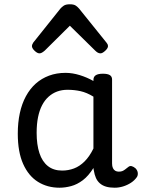

<svg xmlns="http://www.w3.org/2000/svg" viewBox="-20 -859 664 896"><path d="M258 17Q201 17 157 -10.5Q113 -38 88 -94Q63 -150 63 -235Q63 -287 72.5 -331Q82 -375 101 -410Q120 -445 147 -469Q174 -493 209 -506Q244 -519 286 -519Q318 -519 352 -508.5Q386 -498 416 -481V-486Q416 -501 427 -508Q438 -515 460 -515Q482 -515 492.5 -508.5Q503 -502 503 -488V-96Q503 -83 507 -74.5Q511 -66 518 -62Q525 -58 534 -58Q544 -58 550.5 -60.5Q557 -63 563.5 -68Q570 -73 579 -80Q586 -86 595 -83.5Q604 -81 613 -73Q622 -63 623 -52Q624 -41 619 -33Q608 -17 591 -6Q574 5 554.5 11Q535 17 515 17Q492 17 475 12Q458 7 446 -3.5Q434 -14 427.5 -29Q421 -44 418 -63Q418 -64 417 -67.5Q416 -71 416 -75Q393 -38 366.5 -18Q340 2 312 9.5Q284 17 258 17ZM151 -239Q151 -184 164 -144.5Q177 -105 203.5 -84Q230 -63 270 -63Q299 -63 325.5 -73Q352 -83 375 -106Q398 -129 416 -166V-408Q385 -427 356 -433.5Q327 -440 295 -440Q269 -440 247 -432Q225 -424 207 -408Q189 -392 176.5 -368Q164 -344 157.5 -312Q151 -280 151 -239ZM164 -610Q154 -610 141.5 -622Q129 -634 129 -644Q129 -647 130 -650Q131 -653 135 -660L262 -819Q268 -826 277.5 -832.5Q287 -839 306 -839Q325 -839 334 -832.5Q343 -826 349 -819L477 -660Q482 -653 483 -650Q484 -647 484 -644Q484 -634 471 -622Q458 -610 449 -610Q442 -610 436 -613.5Q430 -617 424 -623L306 -739L189 -623Q182 -617 176 -613.5Q170 -610 164 -610Z"/></svg>

Font: Playwrite FR Trad
Style: Regular
Weight: 400
Designer: Veronika Burian, José Scaglione
Foundry: TypeTogether
Version: Version 1.000